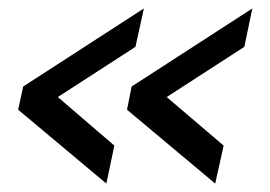

<svg xmlns="http://www.w3.org/2000/svg" viewBox="-20 -489 641 455"><path d="M35 -284 321 -469 301 -378 117 -259 251 -144 232 -54 23 -229ZM292 -284 578 -469 559 -378 375 -259 510 -144 490 -54 281 -229Z"/></svg>

Font: Raleway Thin SemiBold
Style: Italic
Weight: 600
Italic angle: -12°
Version: Version 4.026